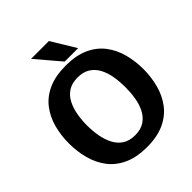

<svg xmlns="http://www.w3.org/2000/svg" viewBox="-233 -992 1143 1143"><g transform="rotate(-45 338.5 -420.0)"><path d="M339 10Q252 10 191.5 -18Q131 -46 94.5 -94.5Q58 -143 41.5 -205Q25 -267 25 -334Q25 -402 41.5 -463.5Q58 -525 94.5 -573Q131 -621 191.5 -648.5Q252 -676 339 -676Q426 -676 486 -648.5Q546 -621 582.5 -573Q619 -525 635.5 -463.5Q652 -402 652 -334Q652 -267 635.5 -205Q619 -143 582.5 -94.5Q546 -46 486 -18Q426 10 339 10ZM339 -90Q387 -90 418.5 -111Q450 -132 468 -167.5Q486 -203 493 -246Q500 -289 500 -334Q500 -379 493 -422Q486 -465 468 -500Q450 -535 418.5 -555.5Q387 -576 339 -576Q291 -576 259.5 -555.5Q228 -535 210 -500Q192 -465 184.5 -422Q177 -379 177 -334Q177 -289 184.5 -246Q192 -203 210 -167.5Q228 -132 259.5 -111Q291 -90 339 -90ZM222 -850H372L465 -697H352Z"/></g></svg>

Font: Epunda Sans
Style: Bold
Weight: 700
Designer: Simon Atzbach
Foundry: typofactur
Version: Version 2.204; ttfautohint (v1.8.4.7-5d5b)